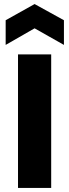

<svg xmlns="http://www.w3.org/2000/svg" viewBox="-20 -929 343 949"><path d="M69 0V-660H233V0ZM8 -707V-829L151 -909L296 -829V-707L151 -789Z"/></svg>

Font: Bricolage Grotesque ExtraBold
Style: Regular
Weight: 800
Designer: Mathieu Triay
Foundry: Atelier Triay
Version: Version 1.001;gftools[0.9.33.dev8+g029e19f]